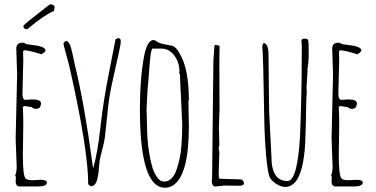

<svg xmlns="http://www.w3.org/2000/svg" viewBox="-20 -859 1757 898"><path d="M107.4 -722.2Q89.4 -722.2 89.4 -736.8Q89.4 -742.7 148.7 -788.3Q208 -834 213.4 -838.9Q235.4 -838.9 235.4 -823.2Q235.4 -822.8 232.4 -808.1Q182.1 -785.6 107.4 -722.2ZM53.2 -7.8 54.2 -33.2 50.8 -37.1Q58.1 -57.1 58.1 -78.1L53.2 -210L60.1 -511.2L56.2 -630.9Q56.2 -659.2 85 -659.2Q96.2 -659.2 101.1 -652.8Q104.5 -651.9 129.9 -648.9Q191.4 -642.1 192.9 -624Q192.9 -616.2 173.8 -605Q118.7 -623 92.8 -624L87.9 -618.2Q88.9 -604 88.9 -575.2L85 -419.9Q85 -392.1 99.1 -392.1L132.8 -394Q170.9 -394 171.9 -376Q171.9 -365.7 166.7 -357.9Q161.6 -350.1 148.4 -350.1Q135.3 -350.1 128.9 -357.9L96.2 -362.8H91.8L86.9 -357.9V-355Q88.9 -329.1 88.9 -275.9L86.9 -133.8Q86.9 -34.2 100.6 -23.4Q109.4 -16.1 132.8 -16.1L169.9 -18.1Q199.2 -18.1 199.2 -4.9Q199.2 13.2 155.8 13.2H73.2Q54.7 13.2 53.2 -7.8Z M533.7 -681.2Q544.9 -677.7 544.9 -668.5Q544.9 -659.2 542.5 -644.5Q540 -629.9 535.6 -611.1Q531.2 -592.3 529.1 -581.8Q526.9 -571.3 512 -505.6Q497.1 -439.9 491.7 -404.8Q486.3 -369.6 480 -304.4Q473.6 -239.3 470.7 -217.8Q467.8 -196.3 458.3 -159.4Q448.7 -122.6 446.8 -111.8Q444.8 -101.1 443.8 -84.2Q442.9 -67.4 440.9 -52.5Q439 -37.6 435.1 -22Q427.2 12.2 403.8 12.2L392.6 2.9Q392.6 -160.2 303.7 -551.8Q302.2 -558.6 295.4 -583Q276.9 -649.4 276.9 -653.8Q276.9 -658.2 281.2 -662.6Q285.6 -667 291 -667Q296.4 -667 302.2 -658.4Q308.1 -649.9 312 -636Q315.9 -622.1 318.8 -608.9Q321.8 -595.7 324.2 -582.3Q326.7 -568.8 330.3 -554.7Q334 -540.5 339.8 -514.4Q345.7 -488.3 350.3 -466.8Q355 -445.3 360.6 -415.3Q366.2 -385.3 369.6 -367.9Q373 -350.6 378.4 -316.9Q383.8 -283.2 386.2 -269.8Q388.7 -256.3 394.3 -218.8Q399.9 -181.2 401.1 -171.6Q402.3 -162.1 408.4 -120.4Q414.6 -78.6 415.5 -71.8Q436 -139.6 449.7 -263.7Q463.4 -387.7 489.7 -518.8Q516.1 -649.9 520.5 -675.8ZM414.6 -68.8 413.6 -66.9 414.6 -64.9ZM386.7 -540V-538.1H385.7Q385.7 -540 386.7 -540Z M861.3 -386.2 863.3 -267.1Q863.3 -42 791 6.8Q773.4 19 751.5 19Q634.3 19 634.3 -349.1Q634.3 -491.2 653.8 -595.7Q668.5 -671.9 698.2 -671.9Q705.1 -671.9 711.2 -666.5Q717.3 -661.1 727.8 -657.5Q738.3 -653.8 756.6 -650.4Q774.9 -647 782.7 -645.5Q802.7 -642.1 821.3 -606.9Q863.3 -535.6 863.3 -391.1ZM665.5 -350.1 667.5 -271Q667.5 -175.8 689 -89.8Q696.8 -57.6 712.2 -33.7Q727.5 -9.8 747.3 -9.8Q767.1 -9.8 782 -24.4Q796.9 -39.1 805.7 -65.2Q814.5 -91.3 820.3 -118.4Q826.2 -145.5 828.6 -179.2Q832.5 -232.9 832.5 -274.9L821.3 -511.2L817.4 -519L819.3 -523.9Q819.3 -567.4 794.9 -599.6Q770.5 -631.8 735.4 -631.8H693.4Q685.1 -631.8 678.7 -542.7Q672.4 -453.6 670.4 -443.8Z M1008.8 -22.9 1103 -20H1106Q1111.3 -20 1116.2 -14.4Q1121.1 -8.8 1121.1 -2.9Q1121.1 8.3 1105 9.8Q1079.1 8.8 1022 8.8L1023.9 9.8L986.8 13.2Q972.7 13.2 970.2 -9.8Q972.2 -19.5 972.2 -43L978 -576.2L982.9 -642.1Q982.9 -648.9 990.2 -648.9L1006.8 -645Q1006.8 -645 1005.9 -565.9L1006.8 -348.1Q1003.9 -266.1 1003.9 -264.2L1005.9 -179.2L1002.9 -170.9L1003.9 -171.9L1002.9 -164.1Q1002.9 -155.8 1005.9 -149.9L1002.9 -54.2V-47.9Q1002.9 -32.2 1003.9 -27.6Q1004.9 -22.9 1008.8 -22.9Z M1413.6 -449.2 1414.6 -429.2Q1412.6 -403.8 1411.9 -360.8Q1411.1 -317.9 1410.4 -279.3Q1409.7 -240.7 1407.7 -195.8Q1405.8 -150.9 1399.9 -115.2Q1386.2 -30.3 1355.5 -2Q1322.3 29.3 1277.8 4.4Q1258.8 -6.3 1245.8 -22.5Q1232.9 -38.6 1225.1 -126.2Q1217.3 -213.9 1215.8 -311Q1211.4 -603 1206.5 -644L1212.9 -658.2Q1235.8 -655.3 1235.8 -603L1238.8 -337.9L1249.5 -126Q1249.5 -12.2 1324.7 -12.2Q1371.1 -12.2 1383.3 -221.7Q1384.3 -235.8 1387.9 -356.9Q1391.6 -478 1391.6 -648.9L1389.6 -667Q1389.6 -678.2 1404.1 -678.2Q1418.5 -678.2 1421.1 -671.6Q1423.8 -665 1423.8 -612.5Q1423.8 -560.1 1417.5 -535.2Q1418.5 -533.2 1418.5 -528.8Q1418.5 -528.8 1413.6 -449.2Z M1530.8 -7.8 1531.7 -33.2 1528.3 -37.1Q1535.6 -57.1 1535.6 -78.1L1530.8 -210L1537.6 -511.2L1533.7 -630.9Q1533.7 -659.2 1562.5 -659.2Q1573.7 -659.2 1578.6 -652.8Q1582 -651.9 1607.4 -648.9Q1668.9 -642.1 1670.4 -624Q1670.4 -616.2 1651.4 -605Q1596.2 -623 1570.3 -624L1565.4 -618.2Q1566.4 -604 1566.4 -575.2L1562.5 -419.9Q1562.5 -392.1 1576.7 -392.1L1610.4 -394Q1648.4 -394 1649.4 -376Q1649.4 -365.7 1644.3 -357.9Q1639.2 -350.1 1626 -350.1Q1612.8 -350.1 1606.4 -357.9L1573.7 -362.8H1569.3L1564.5 -357.9V-355Q1566.4 -329.1 1566.4 -275.9L1564.5 -133.8Q1564.5 -34.2 1578.1 -23.4Q1586.9 -16.1 1610.4 -16.1L1647.5 -18.1Q1676.8 -18.1 1676.8 -4.9Q1676.8 13.2 1633.3 13.2H1550.8Q1532.2 13.2 1530.8 -7.8Z"/></svg>

Font: Amatic SC
Style: Regular
Weight: 400
Version: Version 1.004